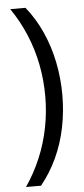

<svg xmlns="http://www.w3.org/2000/svg" viewBox="-59 -751 413 942"><g transform="rotate(-5 147.0 -280.0)"><path d="M247 -276Q247 -194 231 -116Q215 -38 183 31Q151 100 104 158H30Q73 95 103 24Q133 -47 148 -123.5Q163 -200 163 -277Q163 -358 148 -434.5Q133 -511 103 -582.5Q73 -654 29 -718H104Q151 -660 183 -588.5Q215 -517 231 -438Q247 -359 247 -276Z"/></g></svg>

Font: Noto Sans Arabic Condensed
Style: Regular
Weight: 400
Width: 3
Designer: Monotype Design Team, Nadine Chahine, Nizar Qandah and Khaled Hosny
Foundry: Monotype Imaging Inc.
Version: Version 2.012